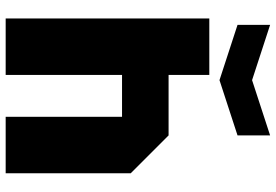

<svg xmlns="http://www.w3.org/2000/svg" viewBox="-164 -784 949 660"><g transform="rotate(90 310.0 -454.5)"><path d="M44 0V-700H238V-560H446L576 -430V0H382V-400H238V0ZM446 -909V-797L256 -735L66 -797V-909L256 -847Z"/></g></svg>

Font: Tektur ExtraBold
Style: Regular
Weight: 800
Designer: Adam Jagosz
Foundry: Adam Jagosz
Version: Version 1.005;gftools[0.9.30]